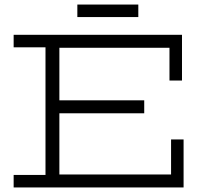

<svg xmlns="http://www.w3.org/2000/svg" viewBox="-20 -824 897 844"><path d="M780 -470V-671H40V-616H180V-55H40V0H787V-211H732V-57H241V-326H614V-383H241V-614H725V-470ZM588 -749V-804H320V-749Z"/></svg>

Font: Stint Ultra Expanded
Style: Regular
Weight: 400
Width: 7
Designer: Astigmatic (AOETI)
Foundry: Astigmatic (AOETI)
Version: Version 1.000